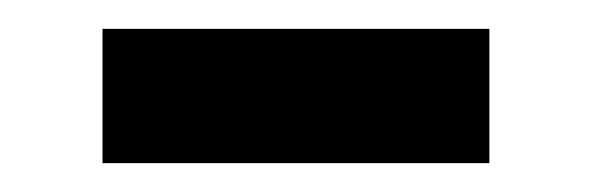

<svg xmlns="http://www.w3.org/2000/svg" viewBox="-20 -276 410 133"><path d="M51 -163V-256H319V-163Z"/></svg>

Font: Rokkitt SemiBold ExtraBold
Style: Regular
Weight: 800
Version: Version 3.103